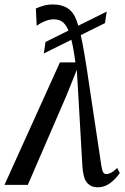

<svg xmlns="http://www.w3.org/2000/svg" viewBox="-44 -804 542 835"><path d="M382 10.5Q351 10.5 334 -10Q317 -30.5 314 -86L296.5 -391.5L290 -500.5L245.5 -389.5L77 0H-24.5L216.5 -532.5H284Q273.5 -610.5 261 -650.8Q248.5 -691 231.8 -705.5Q215 -720 190.5 -720Q173 -720 154.2 -713Q135.5 -706 115.5 -692L112 -767Q128.5 -774.5 146.2 -779.5Q164 -784.5 187 -784.5Q226 -784.5 251.5 -767.2Q277 -750 290 -712Q299.5 -687 307.5 -650.5Q315.5 -614 324.2 -562.5Q333 -511 343 -441L397 -82Q400.5 -61 405.2 -54Q410 -47 418.5 -47Q428 -47 439.5 -53Q451 -59 465.5 -73.5L477 -51.5Q456.5 -22.5 432.8 -6Q409 10.5 382 10.5ZM146.5 -571.5 154 -621.5 420 -753.5 412.5 -703.5Z"/></svg>

Font: Merriweather 72pt
Style: Italic
Weight: 400
Italic angle: -7.8°
Version: Version 2.101